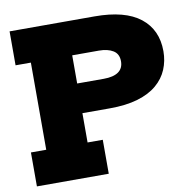

<svg xmlns="http://www.w3.org/2000/svg" viewBox="-84 -849 936 933"><g transform="rotate(-10 384.0 -382.5)"><path d="M23.5 0V-167.5H99V-597.5H23.5V-765H303V-167.5H378V0ZM256.5 -312V-458.5H434.5Q482 -458.5 506.8 -476Q531.5 -493.5 531.5 -528Q531.5 -564.5 504.8 -581Q478 -597.5 434.5 -597.5H263.5V-765H442.5Q592.5 -765 667.8 -705.8Q743 -646.5 743 -540.5Q743 -492.5 725.5 -450.8Q708 -409 671.2 -377.8Q634.5 -346.5 576.5 -329.2Q518.5 -312 438 -312Z"/></g></svg>

Font: Hepta Slab ExtraLight ExtraBold
Style: Regular
Weight: 800
Version: Version 1.102